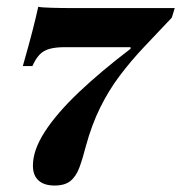

<svg xmlns="http://www.w3.org/2000/svg" viewBox="-20 -443 550 582"><path d="M145.2 119.4Q113.7 119.4 96.8 104Q79.8 88.7 79.8 58.9Q79.8 12.1 115.7 -43.5Q151.6 -99.2 218.1 -162.5Q284.7 -225.8 375.8 -295.2V-300H176.6Q148.4 -300 129.8 -294.8Q111.3 -289.5 99.6 -277Q87.9 -264.5 78.2 -242.7H49.2Q69.4 -313.7 79.4 -353.2Q89.5 -392.7 96 -422.6Q104.8 -420.2 136.7 -419.4Q168.5 -418.5 200.8 -418.5H509.7L500.8 -389.5Q456.5 -342.7 416.5 -300.4Q376.6 -258.1 343.1 -213.7Q309.7 -169.4 283.9 -117.3Q258.1 -65.3 240.3 0Q230.6 37.9 220.6 64.9Q210.5 91.9 193.5 105.6Q176.6 119.4 145.2 119.4Z"/></svg>

Font: Playfair 5pt SemiExpanded Light Black
Style: Italic
Weight: 900
Italic angle: -15.6°
Version: Version 2.001;gftools[0.9.30]